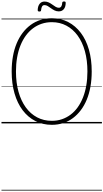

<svg xmlns="http://www.w3.org/2000/svg" viewBox="-20 -1670 1399 2598"><path d="M681 19Q558 19 458 -32.5Q358 -84 286.5 -178.5Q215 -273 176.5 -406Q138 -539 138 -703Q138 -812 155 -907.5Q172 -1003 205.5 -1083Q239 -1163 286.5 -1225.5Q334 -1288 394.5 -1332.5Q455 -1377 527 -1400Q599 -1423 681 -1423Q804 -1423 903 -1371.5Q1002 -1320 1073.5 -1225.5Q1145 -1131 1183 -998.5Q1221 -866 1221 -703Q1221 -594 1204 -498Q1187 -402 1154 -322Q1121 -242 1073.5 -179Q1026 -116 966 -71.5Q906 -27 834.5 -4Q763 19 681 19ZM681 -35Q754 -35 817.5 -56.5Q881 -78 935 -118.5Q989 -159 1031 -217.5Q1073 -276 1102.5 -350Q1132 -424 1147.5 -513Q1163 -602 1163 -703Q1163 -854 1129 -977Q1095 -1100 1031 -1188Q967 -1276 878.5 -1323Q790 -1370 682 -1370Q608 -1370 544 -1348.5Q480 -1327 426 -1286.5Q372 -1246 329.5 -1188Q287 -1130 257 -1055.5Q227 -981 211.5 -892.5Q196 -804 196 -703Q196 -551 230.5 -428Q265 -305 329 -217Q393 -129 482.5 -82Q572 -35 681 -35ZM512 -1514Q490 -1514 490 -1534Q492 -1588 516.5 -1618.5Q541 -1649 582 -1649Q615 -1649 640.5 -1636.5Q666 -1624 688.5 -1607.5Q711 -1591 732.5 -1578Q754 -1565 776 -1565Q797 -1565 809 -1582.5Q821 -1600 822 -1633Q824 -1650 846 -1650Q860 -1650 864.5 -1645.5Q869 -1641 869 -1630Q868 -1575 843 -1545.5Q818 -1516 775 -1516Q744 -1516 718 -1529Q692 -1542 669.5 -1558.5Q647 -1575 626 -1588Q605 -1601 582 -1601Q561 -1601 550 -1584Q539 -1567 536 -1533Q535 -1523 530 -1518.5Q525 -1514 512 -1514ZM0 898H1359V908H0ZM0 -20H1359V0H0ZM0 -505H1359V-500H0ZM0 -1418H1359V-1408H0Z"/></svg>

Font: Playwrite FR Trad Guides
Style: Regular
Weight: 400
Designer: Veronika Burian, José Scaglione
Foundry: TypeTogether
Version: Version 1.003